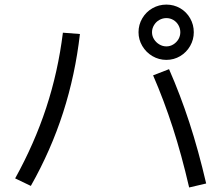

<svg xmlns="http://www.w3.org/2000/svg" viewBox="-20 -826 978 848"><path d="M743.2 -262.2C769.2 -181.8 793.3 -93.8 815.4 2L890.6 -15.6C867.8 -113.3 843.1 -203 816.4 -284.7C789.7 -366.4 759.8 -445 726.6 -520.5L656.2 -493.2C688.2 -419.6 717.1 -342.6 743.2 -262.2ZM184.1 -350.1C149.3 -244.3 103.5 -140.3 46.9 -38.1L116.2 -4.9C175.5 -109.7 223 -217.8 258.8 -329.1C294.6 -440.4 319.3 -556 333 -675.8L257.8 -681.6C243.5 -566.4 218.9 -455.9 184.1 -350.1ZM653.3 -578.1C672.2 -567.1 692.7 -561.5 714.8 -561.5C737 -561.5 757.3 -567.1 775.9 -578.1C794.4 -589.2 809.1 -604.2 819.8 -623C830.6 -641.9 835.9 -662.1 835.9 -683.6C835.9 -705.7 830.6 -726.2 819.8 -745.1C809.1 -764 794.4 -778.8 775.9 -789.6C757.3 -800.3 737 -805.7 714.8 -805.7C692.7 -805.7 672.2 -800.3 653.3 -789.6C634.4 -778.8 619.5 -764 608.4 -745.1C597.3 -726.2 591.8 -705.7 591.8 -683.6C591.8 -662.1 597.3 -641.9 608.4 -623C619.5 -604.2 634.4 -589.2 653.3 -578.1ZM745.6 -629.9C736.2 -624 725.9 -621.1 714.8 -621.1C703.8 -621.1 693.4 -624 683.6 -629.9C673.8 -635.7 666 -643.4 660.2 -652.8C654.3 -662.3 651.4 -672.5 651.4 -683.6C651.4 -694.7 654.3 -705.1 660.2 -714.8C666 -724.6 673.8 -732.3 683.6 -737.8C693.4 -743.3 703.8 -746.1 714.8 -746.1C725.9 -746.1 736.2 -743.3 745.6 -737.8C755 -732.3 762.5 -724.6 768.1 -714.8C773.6 -705.1 776.4 -694.7 776.4 -683.6C776.4 -672.5 773.6 -662.3 768.1 -652.8C762.5 -643.4 755 -635.7 745.6 -629.9Z"/></svg>

Font: Pretendard Variable
Style: Regular
Weight: 400
Designer: Base glyphs from Inter by Rasmus Andersson; Hangeul glyphs from Noto Sans CJK(Source Han Sans) by Jang Soo-young and Kan
Foundry: Kil Hyung-jin
Version: Version 1.309;Glyphs 3.2 (3225)